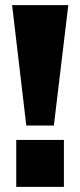

<svg xmlns="http://www.w3.org/2000/svg" viewBox="-20 -725 312 745"><path d="M82 -238 27 -705H245L189 -238ZM43 0V-182H228V0Z"/></svg>

Font: Mulish ExtraLight Black
Style: Regular
Weight: 900
Version: Version 3.603